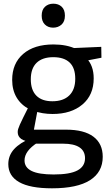

<svg xmlns="http://www.w3.org/2000/svg" viewBox="-20 -781 604 1041"><path d="M262 240Q143 240 84 206.5Q25 173 25 109Q25 62 56.5 27.5Q88 -7 149 -32V-12Q115 -14 95.5 -27.5Q76 -41 76 -65Q76 -73 78.5 -81.5Q81 -90 87.5 -105Q94 -120 106 -144Q118 -168 137 -206L139 -189Q94 -212 70 -252.5Q46 -293 46 -348Q46 -437 105.5 -488.5Q165 -540 270 -540Q342 -540 394 -515L369 -520L529 -527L530 -468L442 -451L449 -465Q468 -446 478 -418.5Q488 -391 488 -356Q488 -266 427 -214.5Q366 -163 265 -163Q210 -163 162 -180L185 -191L162 -68L141 -78H338Q436 -78 486.5 -40Q537 -2 537 69Q537 152 468 196Q399 240 262 240ZM271 165Q359 165 400 143Q441 121 441 77Q441 38 411 18Q381 -2 322 -2H158L184 -8Q113 37 113 89Q113 127 151.5 146Q190 165 271 165ZM264 -232Q323 -232 355.5 -263.5Q388 -295 388 -354Q388 -413 357.5 -442Q327 -471 269 -471Q210 -471 178.5 -440.5Q147 -410 147 -351Q147 -293 177 -262.5Q207 -232 264 -232ZM268 -631Q241 -631 223.5 -648Q206 -665 206 -696Q206 -728 224 -744.5Q242 -761 269 -761Q297 -761 314.5 -744.5Q332 -728 332 -696Q332 -664 313.5 -647.5Q295 -631 268 -631Z"/></svg>

Font: Bitter Thin Medium
Style: Regular
Weight: 500
Version: Version 3.021